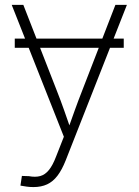

<svg xmlns="http://www.w3.org/2000/svg" viewBox="-20 -549 560 775"><path d="M479.5 -393.1V-356H39.6V-393.1ZM62.5 200.2 68.4 161.1 96.7 162.1Q123 167 142.6 161.6Q162.1 156.2 177.5 137.2Q192.9 118.2 206.1 83.5L237.8 2.9L27.3 -529.3H74.2L209.5 -182.6Q225.1 -143.1 239 -103.5Q252.9 -64 266.6 -24.4H253.4Q267.6 -64 281.7 -103.5Q295.9 -143.1 311.5 -182.6L445.8 -529.3H492.2L245.1 98.6Q230 136.7 211.9 160.4Q193.8 184.1 170.2 195.1Q146.5 206.1 115.2 206.1Q100.1 206.1 87.9 204.3Q75.7 202.6 62.5 200.2Z"/></svg>

Font: Inter 24pt ExtraLight
Style: Regular
Weight: 250
Designer: Rasmus Andersson
Foundry: rsms
Version: Version 4.001;git-66647c0bb